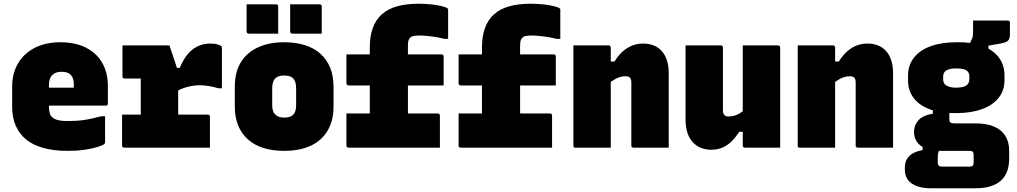

<svg xmlns="http://www.w3.org/2000/svg" viewBox="-20 -790 5440 1027"><path d="M302 -564Q383 -564 440 -535Q497 -506 527 -453.5Q557 -401 557 -329V-235Q557 -232 555.5 -229.5Q554 -227 552 -226Q550 -225 546 -225H315Q300 -225 285.5 -225Q271 -225 257 -225H198V-321H375Q375 -325 375 -327.5Q375 -330 375 -336Q375 -355 371 -368Q367 -381 359 -389Q351 -398 338.5 -402Q326 -406 309 -406Q277 -406 259.5 -388.5Q242 -371 242 -338V-217Q242 -200 245.5 -186.5Q249 -173 258 -164Q269 -153 290.5 -147.5Q312 -142 353 -143Q385 -143 412.5 -146Q440 -149 467 -155Q494 -161 522 -168H542Q542 -132 542 -98.5Q542 -65 542 -28Q542 -26 541 -24Q540 -22 538 -20Q531 -13 502.5 -4Q474 5 432.5 11Q391 17 342 17Q268 17 212 1.5Q156 -14 119.5 -44Q83 -74 64 -118Q45 -162 45 -219V-328Q45 -380 62.5 -423Q80 -466 114 -498Q148 -530 195.5 -547Q243 -564 302 -564Z M733 -106V-194Q733 -207 733 -219Q733 -231 733 -244Q733 -257 733 -269Q733 -286 733 -303Q733 -320 733 -337Q733 -354 733 -370H715Q698 -370 680 -370Q662 -370 646 -370Q641 -370 638 -373Q635 -376 635 -381Q635 -422 635 -463.5Q635 -505 635 -547Q639 -547 657 -547Q675 -547 700.5 -547Q726 -547 755.5 -547Q785 -547 812 -547Q839 -547 859 -547Q879 -547 886 -547Q886 -547 891 -532.5Q896 -518 903 -497.5Q910 -477 917 -456Q924 -435 928.5 -420.5Q933 -406 933 -406Q933 -371 933 -334.5Q933 -298 933 -260.5Q933 -223 933 -184Q933 -145 933 -106ZM905 -427H942Q969 -494 1010 -525.5Q1051 -557 1106 -557Q1129 -557 1144 -552.5Q1159 -548 1164 -543Q1166 -542 1166.5 -539.5Q1167 -537 1167 -533Q1167 -479 1167 -425.5Q1167 -372 1167 -318H1147Q1121 -326 1096.5 -330Q1072 -334 1048 -334Q1025 -334 1001 -329.5Q977 -325 954.5 -316Q932 -307 915 -293ZM633 -177H1092Q1096 -177 1098 -175.5Q1100 -174 1101.5 -172Q1103 -170 1103 -166Q1103 -143 1103 -113Q1103 -83 1103 -52.5Q1103 -22 1103 0H645Q639 0 636 -3Q633 -6 633 -11Q633 -33 633 -63.5Q633 -94 633 -124.5Q633 -155 633 -177Z M1500 -564Q1562 -564 1611 -548.5Q1660 -533 1694 -502.5Q1728 -472 1746 -428Q1764 -384 1764 -326V-220Q1764 -145 1732.5 -91.5Q1701 -38 1642 -10.5Q1583 17 1500 17Q1438 17 1389 1.5Q1340 -14 1306 -44.5Q1272 -75 1254 -119Q1236 -163 1236 -220V-326Q1236 -403 1267.5 -455.5Q1299 -508 1358.5 -536Q1418 -564 1500 -564ZM1500 -386Q1478 -386 1464 -379Q1450 -372 1443 -356.5Q1436 -341 1436 -317V-229Q1436 -211 1440 -198Q1444 -185 1453 -177Q1461 -169 1472.5 -165Q1484 -161 1500 -161Q1522 -161 1536.5 -168Q1551 -175 1557.5 -190Q1564 -205 1564 -229V-317Q1564 -336 1560 -349Q1556 -362 1548 -371Q1540 -379 1528.5 -382.5Q1517 -386 1500 -386ZM1299 -767Q1335 -767 1378 -767Q1421 -767 1457 -767Q1461 -767 1463 -765.5Q1465 -764 1466.5 -762Q1468 -760 1468 -756V-610Q1432 -610 1389 -610Q1346 -610 1310 -610Q1307 -610 1304.5 -611.5Q1302 -613 1300.5 -615.5Q1299 -618 1299 -621ZM1532 -767Q1568 -767 1611 -767Q1654 -767 1690 -767Q1694 -767 1696 -765.5Q1698 -764 1699.5 -762Q1701 -760 1701 -756V-610Q1665 -610 1622 -610Q1579 -610 1543 -610Q1540 -610 1537.5 -611.5Q1535 -613 1533.5 -615.5Q1532 -618 1532 -621Z M2218 -770Q2254 -770 2287 -766.5Q2320 -763 2343.5 -757Q2367 -751 2374 -745Q2376 -744 2376.5 -741.5Q2377 -739 2377 -737Q2377 -698 2377 -659.5Q2377 -621 2377 -582H2357Q2339 -587 2315.5 -591Q2292 -595 2267.5 -597.5Q2243 -600 2221 -600Q2204 -600 2192 -597.5Q2180 -595 2174 -588Q2170 -585 2167 -578.5Q2164 -572 2163 -564Q2162 -556 2162 -545Q2162 -502 2162 -459Q2162 -416 2162 -373Q2162 -330 2162 -286.5Q2162 -243 2162 -200Q2162 -175 2162 -161.5Q2162 -148 2162 -128L2170 -89H1958Q1958 -132 1958 -177.5Q1958 -223 1958 -268.5Q1958 -314 1958 -359Q1958 -404 1958 -449Q1958 -494 1958 -537Q1958 -596 1974 -640Q1990 -684 2022 -713Q2054 -742 2103 -756Q2152 -770 2218 -770ZM1833 -499H2342Q2346 -499 2348 -497.5Q2350 -496 2351.5 -494Q2353 -492 2353 -488Q2353 -450 2353 -411Q2353 -372 2353 -333H1845Q1841 -333 1838.5 -334.5Q1836 -336 1834.5 -338.5Q1833 -341 1833 -344Q1833 -383 1833 -422Q1833 -461 1833 -499ZM1833 -183H2322Q2326 -183 2328 -181.5Q2330 -180 2331.5 -178Q2333 -176 2333 -172Q2333 -149 2333 -117.5Q2333 -86 2333 -54.5Q2333 -23 2333 0H1844Q1841 0 1838.5 -1.5Q1836 -3 1834.5 -5Q1833 -7 1833 -11Q1833 -34 1833 -65.5Q1833 -97 1833 -128.5Q1833 -160 1833 -183Z M2818 -770Q2854 -770 2887 -766.5Q2920 -763 2943.5 -757Q2967 -751 2974 -745Q2976 -744 2976.5 -741.5Q2977 -739 2977 -737Q2977 -698 2977 -659.5Q2977 -621 2977 -582H2957Q2939 -587 2915.5 -591Q2892 -595 2867.5 -597.5Q2843 -600 2821 -600Q2804 -600 2792 -597.5Q2780 -595 2774 -588Q2770 -585 2767 -578.5Q2764 -572 2763 -564Q2762 -556 2762 -545Q2762 -502 2762 -459Q2762 -416 2762 -373Q2762 -330 2762 -286.5Q2762 -243 2762 -200Q2762 -175 2762 -161.5Q2762 -148 2762 -128L2770 -89H2558Q2558 -132 2558 -177.5Q2558 -223 2558 -268.5Q2558 -314 2558 -359Q2558 -404 2558 -449Q2558 -494 2558 -537Q2558 -596 2574 -640Q2590 -684 2622 -713Q2654 -742 2703 -756Q2752 -770 2818 -770ZM2433 -499H2942Q2946 -499 2948 -497.5Q2950 -496 2951.5 -494Q2953 -492 2953 -488Q2953 -450 2953 -411Q2953 -372 2953 -333H2445Q2441 -333 2438.5 -334.5Q2436 -336 2434.5 -338.5Q2433 -341 2433 -344Q2433 -383 2433 -422Q2433 -461 2433 -499ZM2433 -183H2922Q2926 -183 2928 -181.5Q2930 -180 2931.5 -178Q2933 -176 2933 -172Q2933 -149 2933 -117.5Q2933 -86 2933 -54.5Q2933 -23 2933 0H2444Q2441 0 2438.5 -1.5Q2436 -3 2434.5 -5Q2433 -7 2433 -11Q2433 -34 2433 -65.5Q2433 -97 2433 -128.5Q2433 -160 2433 -183Z M3557 0Q3509 0 3462.5 0Q3416 0 3368 0Q3365 0 3362.5 -1.5Q3360 -3 3358.5 -5Q3357 -7 3357 -11Q3357 -67 3357 -123.5Q3357 -180 3357 -236.5Q3357 -293 3357 -349Q3357 -366 3350 -374Q3343 -382 3326 -382Q3315 -382 3302.5 -379.5Q3290 -377 3277.5 -370.5Q3265 -364 3251.5 -355Q3238 -346 3225 -332V-461H3267Q3286 -492 3309 -513Q3332 -534 3359.5 -545.5Q3387 -557 3420 -557Q3452 -557 3477.5 -546.5Q3503 -536 3520.5 -516Q3538 -496 3547.5 -466.5Q3557 -437 3557 -399Q3557 -347 3557 -297Q3557 -247 3557 -197.5Q3557 -148 3557 -98Q3557 -74 3557 -49.5Q3557 -25 3557 0ZM3247 0Q3220 0 3186 0Q3152 0 3118 0Q3084 0 3058 0Q3055 0 3053 -0.5Q3051 -1 3049.5 -2.5Q3048 -4 3047.5 -6Q3047 -8 3047 -11Q3047 -66 3047 -120.5Q3047 -175 3047 -230Q3047 -285 3047 -339.5Q3047 -394 3047 -449Q3047 -476 3047 -501Q3047 -526 3047 -547Q3076 -547 3110.5 -547Q3145 -547 3178.5 -547Q3212 -547 3236 -547Q3240 -547 3242 -545.5Q3244 -544 3245.5 -541.5Q3247 -539 3247 -535Q3247 -447 3247 -357.5Q3247 -268 3247 -178.5Q3247 -89 3247 0Z M3836 -547Q3840 -547 3842 -545.5Q3844 -544 3845.5 -542Q3847 -540 3847 -536Q3847 -494 3847 -450.5Q3847 -407 3847 -364.5Q3847 -322 3847 -280Q3847 -238 3847 -198Q3847 -184 3854 -175.5Q3861 -167 3875 -167Q3888 -167 3900.5 -169.5Q3913 -172 3925 -177.5Q3937 -183 3949.5 -192.5Q3962 -202 3975 -215V-85H3934Q3917 -58 3895.5 -36Q3874 -14 3846.5 -1.5Q3819 11 3784 11Q3754 11 3728.5 0.5Q3703 -10 3684.5 -30.5Q3666 -51 3656.5 -81.5Q3647 -112 3647 -152Q3647 -188 3647 -227Q3647 -266 3647 -306Q3647 -346 3647 -387Q3647 -427 3647 -467.5Q3647 -508 3647 -547Q3694 -547 3741.5 -547Q3789 -547 3836 -547ZM4142 -547Q4146 -547 4148 -545.5Q4150 -544 4151.5 -542Q4153 -540 4153 -536Q4153 -463 4153 -390.5Q4153 -318 4153 -244.5Q4153 -171 4153 -98Q4153 -80 4153 -63Q4153 -46 4153 -30Q4153 -14 4153 0Q4126 0 4090.5 0Q4055 0 4021.5 0Q3988 0 3964 0Q3961 0 3958.5 -1.5Q3956 -3 3954.5 -5Q3953 -7 3953 -11Q3953 -100 3953 -189.5Q3953 -279 3953 -368.5Q3953 -458 3953 -547Q3979 -547 4013.5 -547Q4048 -547 4082.5 -547Q4117 -547 4142 -547Z M4757 0Q4709 0 4662.5 0Q4616 0 4568 0Q4565 0 4562.5 -1.5Q4560 -3 4558.5 -5Q4557 -7 4557 -11Q4557 -67 4557 -123.5Q4557 -180 4557 -236.5Q4557 -293 4557 -349Q4557 -366 4550 -374Q4543 -382 4526 -382Q4515 -382 4502.5 -379.5Q4490 -377 4477.5 -370.5Q4465 -364 4451.5 -355Q4438 -346 4425 -332V-461H4467Q4486 -492 4509 -513Q4532 -534 4559.5 -545.5Q4587 -557 4620 -557Q4652 -557 4677.5 -546.5Q4703 -536 4720.5 -516Q4738 -496 4747.5 -466.5Q4757 -437 4757 -399Q4757 -347 4757 -297Q4757 -247 4757 -197.5Q4757 -148 4757 -98Q4757 -74 4757 -49.5Q4757 -25 4757 0ZM4447 0Q4420 0 4386 0Q4352 0 4318 0Q4284 0 4258 0Q4255 0 4253 -0.5Q4251 -1 4249.5 -2.5Q4248 -4 4247.5 -6Q4247 -8 4247 -11Q4247 -66 4247 -120.5Q4247 -175 4247 -230Q4247 -285 4247 -339.5Q4247 -394 4247 -449Q4247 -476 4247 -501Q4247 -526 4247 -547Q4276 -547 4310.5 -547Q4345 -547 4378.5 -547Q4412 -547 4436 -547Q4440 -547 4442 -545.5Q4444 -544 4445.5 -541.5Q4447 -539 4447 -535Q4447 -447 4447 -357.5Q4447 -268 4447 -178.5Q4447 -89 4447 0Z M5159 -539 5178 -580Q5183 -591 5184 -599.5Q5185 -608 5185 -623Q5185 -645 5185 -655Q5185 -665 5185 -680Q5227 -680 5277.5 -680Q5328 -680 5371 -680Q5376 -680 5379 -677Q5382 -674 5382 -669V-606Q5382 -592 5378 -582Q5374 -572 5363 -566.5Q5352 -561 5331 -557L5267 -546V-503ZM5096 -564Q5175 -566 5233 -545Q5291 -524 5322 -483.5Q5353 -443 5353 -386V-361Q5353 -306 5321.5 -266.5Q5290 -227 5232 -206Q5174 -185 5094 -185Q5016 -183 4958 -203.5Q4900 -224 4868.5 -264Q4837 -304 4837 -360V-385Q4837 -441 4868.5 -481.5Q4900 -522 4958.5 -543Q5017 -564 5096 -564ZM5094 -424Q5059 -424 5042 -413.5Q5025 -403 5025 -381V-366Q5025 -357 5027.5 -350Q5030 -343 5035 -338Q5044 -330 5058.5 -325.5Q5073 -321 5092 -321Q5132 -321 5148.5 -332.5Q5165 -344 5165 -366V-381Q5165 -390 5162.5 -397Q5160 -404 5155 -409Q5147 -417 5132.5 -420.5Q5118 -424 5094 -424ZM4970 -220 5058 -205Q5058 -186 5058 -174Q5058 -162 5058 -152Q5058 -139 5064 -134.5Q5070 -130 5086 -130H5199Q5259 -130 5298.5 -112.5Q5338 -95 5358 -62.5Q5378 -30 5378 17V58Q5378 97 5367 126.5Q5356 156 5334 176Q5312 196 5278 206.5Q5244 217 5199 217H4957Q4924 217 4898.5 210Q4873 203 4855.5 190.5Q4838 178 4829 159.5Q4820 141 4820 118V107Q4820 79 4831.5 60Q4843 41 4864.5 29.5Q4886 18 4915 13V-21L5007 7Q5003 14 5000.5 21Q4998 28 4997 36Q4996 44 4996 55V79Q4996 87 4998.5 92Q5001 97 5006 99Q5011 101 5019 101H5167Q5171 101 5174 100.5Q5177 100 5179.5 98.5Q5182 97 5183 96Q5186 93 5187 88Q5188 83 5188 77V39Q5188 26 5183 21.5Q5178 17 5166 17H5012Q4961 17 4929.5 3.5Q4898 -10 4883.5 -33Q4869 -56 4869 -83Q4869 -120 4892.5 -146.5Q4916 -173 4970 -182Z"/></svg>

Font: Recursive Monospace Black
Style: Regular
Weight: 900
Version: Version 1.047